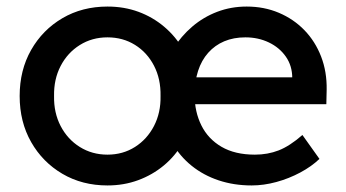

<svg xmlns="http://www.w3.org/2000/svg" viewBox="-20 -556 1057 586"><path d="M40 -263Q40 -342 75 -403.5Q110 -465 170.5 -500.5Q231 -536 308 -536Q359 -536 402.5 -520Q446 -504 481 -474.5Q516 -445 539 -405H507Q533 -446 567 -475Q601 -504 643 -520Q685 -536 733 -536Q786 -536 831 -517Q876 -498 909 -464Q942 -430 960 -383.5Q978 -337 977 -282L976 -238H558L562 -320H917L872 -275V-318Q872 -355 852.5 -383Q833 -411 800.5 -426.5Q768 -442 729 -442Q693 -442 664.5 -430Q636 -418 615.5 -395Q595 -372 584.5 -339.5Q574 -307 574 -266Q574 -215 594.5 -173.5Q615 -132 656 -108Q697 -84 758 -84Q797 -84 830.5 -97Q864 -110 903 -144L955 -71Q931 -48 896.5 -29.5Q862 -11 823.5 -0.5Q785 10 748 10Q694 10 647.5 -5.5Q601 -21 565 -50Q529 -79 506 -119L538 -120Q515 -80 480 -51Q445 -22 401.5 -6Q358 10 308 10Q231 10 170.5 -25.5Q110 -61 75 -122.5Q40 -184 40 -263ZM470 -263Q471 -315 450 -355.5Q429 -396 392 -419Q355 -442 308 -442Q261 -442 223.5 -418.5Q186 -395 165 -354.5Q144 -314 145 -263Q144 -212 165 -171.5Q186 -131 223.5 -107.5Q261 -84 308 -84Q355 -84 392 -107.5Q429 -131 450 -171.5Q471 -212 470 -263Z"/></svg>

Font: Our Lexend
Style: Regular
Weight: 400
Designer: Bonnie Shaver-Troup, Thomas Jockin
Foundry: Lexend
Version: Version 1.007